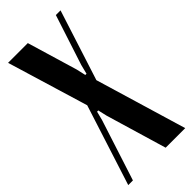

<svg xmlns="http://www.w3.org/2000/svg" viewBox="-234 -742 784 784"><g transform="rotate(-45 158.5 -350.0)"><path d="M179 -482 188 -442H195L205 -482L276 -700H303L205 -395L323 0H210L132 -263L123 -302H116L106 -263L21 0H-6L106 -349L0 -700H114Z"/></g></svg>

Font: Moniqa Extra Bold Narrow Heading
Style: Regular
Weight: 800
Width: 4
Designer: Rajesh Rajput
Foundry: Rajesh Rajput
Version: Version 1.000;December 15, 2022;FontCreator 14.0.0.2794 32-b